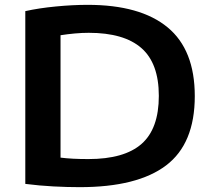

<svg xmlns="http://www.w3.org/2000/svg" viewBox="-20 -767 878 793"><path d="M309 6Q258 6 200.8 3Q143.5 0 84.5 -7.5V-721Q140.5 -733.5 210.2 -740.2Q280 -747 342 -747Q559.5 -747 672 -654.2Q784.5 -561.5 784.5 -370Q784.5 -173.5 666 -83.8Q547.5 6 309 6ZM345 -110Q493.5 -110 564.8 -172.8Q636 -235.5 636 -371Q636 -505.5 564 -568.5Q492 -631.5 346.5 -631.5Q319.5 -631.5 289.2 -628.8Q259 -626 230 -621.5V-116Q276.5 -110 345 -110Z"/></svg>

Font: Encode Sans Expanded Expanded SemiBold
Style: Regular
Weight: 600
Width: 7
Designer: Multiple Designers
Foundry: Impallari Type
Version: Version 3.000; ttfautohint (v1.8.3) -l 8 -r 50 -G 200 -x 14 